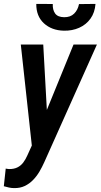

<svg xmlns="http://www.w3.org/2000/svg" viewBox="-53 -759 522 994"><path d="M138.2 -64 327.6 -528.3H448.7L176.3 80.6Q165 106 150.9 129.9Q136.7 153.8 117.9 173.1Q99.1 192.4 75 203.9Q50.8 215.3 20.5 214.8Q6.8 214.8 -6.3 211.9Q-19.5 209 -33.2 205.1L-23.4 113.8Q-19 114.7 -14.9 115.2Q-10.7 115.7 -6.8 116.2Q18.6 116.7 36.6 107.9Q54.7 99.1 67.1 82.8Q79.6 66.4 88.9 44.9ZM170.9 -528.3 192.9 -129.4 190.4 -6.3 113.8 13.2 54.7 -528.3ZM356 -737.8 441.4 -738.8Q438 -693.8 415.5 -662.6Q393.1 -631.3 356.9 -615.2Q320.8 -599.1 277.3 -600.1Q214.4 -601.6 174.3 -638.4Q134.3 -675.3 134.8 -738.8L220.2 -738.3Q218.8 -708.5 232.2 -689.5Q245.6 -670.4 278.8 -669.9Q311.5 -669.4 330.8 -688.5Q350.1 -707.5 356 -737.8Z"/></svg>

Font: Roboto Condensed Medium
Style: Italic
Weight: 500
Italic angle: -12°
Designer: Christian Robertson
Foundry: Google
Version: Version 3.0; 2020